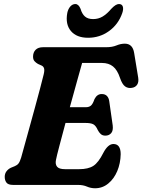

<svg xmlns="http://www.w3.org/2000/svg" viewBox="-20 -940 723 976"><path d="M376 0H47Q21.5 0 12.8 -11.8Q4 -23.5 4 -41Q4 -57.5 13.2 -69.5Q22.5 -81.5 36 -87.5L55.5 -95.5Q67.5 -100.5 74.2 -109.2Q81 -118 87.5 -139Q92.5 -157.5 103.8 -198Q115 -238.5 129.2 -289.8Q143.5 -341 157.8 -393.8Q172 -446.5 184 -491.2Q196 -536 202 -561.5Q207 -582 204 -592.2Q201 -602.5 191 -607L173 -615Q162.5 -621 155.2 -629.2Q148 -637.5 148 -652Q148 -673.5 161 -686.8Q174 -700 199 -700H519.5Q550.5 -700 572 -709Q593.5 -718 614.5 -718Q654.5 -718 662 -670.5L682.5 -545.5Q686 -522.5 677 -509.2Q668 -496 650.5 -493.5Q630.5 -490 615.8 -500.8Q601 -511.5 590 -544Q576.5 -584.5 554.5 -602.2Q532.5 -620 498 -620H397.5Q389.5 -591.5 372 -528.8Q354.5 -466 335 -395H416.5Q432 -395 441.8 -402.8Q451.5 -410.5 460.5 -436.5Q473.5 -462 497 -462Q514.5 -462 524 -451.8Q533.5 -441.5 535.5 -424.5L553 -302Q556 -275.5 545 -263Q534 -250.5 515.5 -250.5Q501 -250.5 492 -258.8Q483 -267 477 -279Q466.5 -302.5 453.2 -308.8Q440 -315 415 -315H313Q295.5 -250 281.8 -198Q268 -146 264.5 -127Q260 -105.5 270 -92.8Q280 -80 311 -80H382Q428.5 -80 454.5 -96.8Q480.5 -113.5 505.5 -163.5Q529 -208 556.5 -208Q593.5 -208 593.5 -156Q592.5 -109.5 576 -70.2Q559.5 -31 530.2 -7Q501 17 463.5 17Q441.5 17 422 8.5Q402.5 0 376 0ZM453.5 -843Q480 -843 501.8 -856Q523.5 -869 545.5 -895Q568.5 -919.5 584.5 -919.5Q600 -919.5 604.2 -906.8Q608.5 -894 601.5 -873.5Q581.5 -816 534.2 -782Q487 -748 428 -748Q369.5 -748 340.5 -782.2Q311.5 -816.5 322 -874Q326 -894 337.2 -906.8Q348.5 -919.5 363 -919.5Q379.5 -919.5 389.5 -895Q397 -869 412 -856Q427 -843 453.5 -843Z"/></svg>

Font: Fraunces 72pt S100
Style: Bold Italic
Weight: 700
Italic angle: -16°
Version: Version 1.000; ttfautohint (v1.8.3)